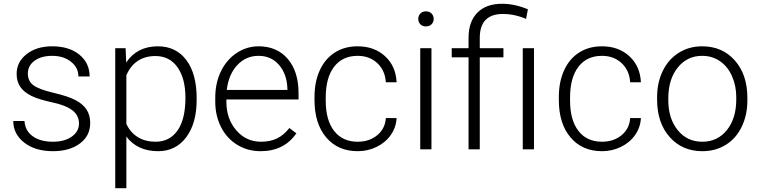

<svg xmlns="http://www.w3.org/2000/svg" viewBox="-20 -780 3969 1003"><path d="M392.6 -134.3Q392.6 -177.7 357.7 -204.1Q322.8 -230.5 252.4 -245.4Q182.1 -260.3 143.3 -279.5Q104.5 -298.8 85.7 -326.7Q66.9 -354.5 66.9 -394Q66.9 -456.5 119.1 -497.3Q171.4 -538.1 252.9 -538.1Q341.3 -538.1 394.8 -494.4Q448.2 -450.7 448.2 -380.4H389.6Q389.6 -426.8 350.8 -457.5Q312 -488.3 252.9 -488.3Q195.3 -488.3 160.4 -462.6Q125.5 -437 125.5 -396Q125.5 -356.4 154.5 -334.7Q183.6 -313 260.5 -294.9Q337.4 -276.9 375.7 -256.3Q414.1 -235.8 432.6 -207Q451.2 -178.2 451.2 -137.2Q451.2 -70.3 397.2 -30.3Q343.3 9.8 256.3 9.8Q164.1 9.8 106.7 -34.9Q49.3 -79.6 49.3 -147.9H107.9Q111.3 -96.7 151.1 -68.1Q190.9 -39.6 256.3 -39.6Q317.4 -39.6 355 -66.4Q392.6 -93.3 392.6 -134.3Z M1007.3 -258.8Q1007.3 -135.3 952.6 -62.7Q897.9 9.8 806.2 9.8Q697.8 9.8 640.1 -66.4V203.1H582V-528.3H636.2L639.2 -453.6Q696.3 -538.1 804.7 -538.1Q899.4 -538.1 953.4 -466.3Q1007.3 -394.5 1007.3 -267.1ZM948.7 -269Q948.7 -370.1 907.2 -428.7Q865.7 -487.3 791.5 -487.3Q737.8 -487.3 699.2 -461.4Q660.6 -435.5 640.1 -386.2V-132.8Q661.1 -87.4 700.2 -63.5Q739.3 -39.6 792.5 -39.6Q866.2 -39.6 907.5 -98.4Q948.7 -157.2 948.7 -269Z M1341.3 9.8Q1273.9 9.8 1219.5 -23.4Q1165 -56.6 1134.8 -116Q1104.5 -175.3 1104.5 -249V-270Q1104.5 -346.2 1134 -407.2Q1163.6 -468.3 1216.3 -503.2Q1269 -538.1 1330.6 -538.1Q1426.8 -538.1 1483.2 -472.4Q1539.6 -406.7 1539.6 -293V-260.3H1162.6V-249Q1162.6 -159.2 1214.1 -99.4Q1265.6 -39.6 1343.8 -39.6Q1390.6 -39.6 1426.5 -56.6Q1462.4 -73.7 1491.7 -111.3L1528.3 -83.5Q1463.9 9.8 1341.3 9.8ZM1330.6 -488.3Q1264.6 -488.3 1219.5 -439.9Q1174.3 -391.6 1164.6 -310.1H1481.4V-316.4Q1479 -392.6 1438 -440.4Q1397 -488.3 1330.6 -488.3Z M1848.6 -39.6Q1909.7 -39.6 1950.9 -74Q1992.2 -108.4 1995.6 -163.1H2051.8Q2049.3 -114.7 2021.5 -75Q1993.7 -35.2 1947.5 -12.7Q1901.4 9.8 1848.6 9.8Q1744.6 9.8 1683.8 -62.5Q1623 -134.8 1623 -256.8V-274.4Q1623 -352.5 1650.4 -412.6Q1677.7 -472.7 1728.8 -505.4Q1779.8 -538.1 1848.1 -538.1Q1935.1 -538.1 1991.5 -486.3Q2047.9 -434.6 2051.8 -350.1H1995.6Q1991.7 -412.1 1950.9 -450.2Q1910.2 -488.3 1848.1 -488.3Q1769 -488.3 1725.3 -431.2Q1681.6 -374 1681.6 -271V-253.9Q1681.6 -152.8 1725.3 -96.2Q1769 -39.6 1848.6 -39.6Z M2233.9 0H2175.3V-528.3H2233.9ZM2165 -681.2Q2165 -697.8 2175.8 -709.2Q2186.5 -720.7 2205.1 -720.7Q2223.6 -720.7 2234.6 -709.2Q2245.6 -697.8 2245.6 -681.2Q2245.6 -664.6 2234.6 -653.3Q2223.6 -642.1 2205.1 -642.1Q2186.5 -642.1 2175.8 -653.3Q2165 -664.6 2165 -681.2Z M2427.7 0V-480.5H2339.8V-528.3H2427.7V-582.5Q2427.7 -667 2473.6 -713.6Q2519.5 -760.3 2603 -760.3Q2668.5 -760.3 2737.8 -731.4L2728 -681.2Q2668.5 -707 2606.9 -707Q2486.3 -707 2486.3 -581.5V-528.3H2609.9V-480.5H2486.3V0ZM2769.5 0H2710.9V-528.3H2769.5Z M3125 -39.6Q3186 -39.6 3227.3 -74Q3268.6 -108.4 3272 -163.1H3328.1Q3325.7 -114.7 3297.9 -75Q3270 -35.2 3223.9 -12.7Q3177.7 9.8 3125 9.8Q3021 9.8 2960.2 -62.5Q2899.4 -134.8 2899.4 -256.8V-274.4Q2899.4 -352.5 2926.8 -412.6Q2954.1 -472.7 3005.1 -505.4Q3056.2 -538.1 3124.5 -538.1Q3211.4 -538.1 3267.8 -486.3Q3324.2 -434.6 3328.1 -350.1H3272Q3268.1 -412.1 3227.3 -450.2Q3186.5 -488.3 3124.5 -488.3Q3045.4 -488.3 3001.7 -431.2Q2958 -374 2958 -271V-253.9Q2958 -152.8 3001.7 -96.2Q3045.4 -39.6 3125 -39.6Z M3412.6 -272Q3412.6 -348.1 3442.1 -409.2Q3471.7 -470.2 3525.6 -504.2Q3579.6 -538.1 3647.9 -538.1Q3753.4 -538.1 3818.8 -464.1Q3884.3 -390.1 3884.3 -268.1V-255.9Q3884.3 -179.2 3854.7 -117.9Q3825.2 -56.6 3771.5 -23.4Q3717.8 9.8 3648.9 9.8Q3543.9 9.8 3478.3 -64.2Q3412.6 -138.2 3412.6 -260.3ZM3471.2 -255.9Q3471.2 -161.1 3520.3 -100.3Q3569.3 -39.6 3648.9 -39.6Q3728 -39.6 3777.1 -100.3Q3826.2 -161.1 3826.2 -260.7V-272Q3826.2 -332.5 3803.7 -382.8Q3781.2 -433.1 3740.7 -460.7Q3700.2 -488.3 3647.9 -488.3Q3569.8 -488.3 3520.5 -427Q3471.2 -365.7 3471.2 -266.6Z"/></svg>

Font: Roboto Light
Style: Regular
Weight: 300
Designer: Google
Version: Version 2.134; 2016; ttfautohint (v1.6)